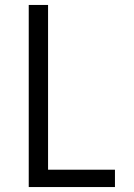

<svg xmlns="http://www.w3.org/2000/svg" viewBox="-20 -755 540 775"><path d="M96 0V-735H174V-70H444V0Z"/></svg>

Font: iosevka_custom_sans_ss08
Style: Regular
Weight: 400
Designer: Belleve Invis
Foundry: Belleve Invis
Version: Version 10.3.0; ttfautohint (v1.8.3)